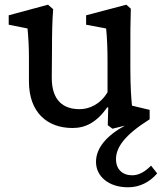

<svg xmlns="http://www.w3.org/2000/svg" viewBox="-20 -534 688 816"><path d="M524 262C575 262 617 239 648 203L622 170C597 195 571 211 542 211C500 211 473 185 473 143C473 93 508 41 616 -27V-67L541 -85C538 -113 534 -163 534 -245V-329C534 -395 534 -434 536 -497L517 -514L346 -469V-429L431 -413C435 -377 437 -326 437 -275V-142C406 -90 359 -70 318 -70C249 -70 200 -107 200 -203L201 -329C201 -390 202 -447 206 -495L184 -514L17 -469V-429L97 -413C101 -371 103 -331 103 -289V-188C103 -55 182 10 288 10C343 10 390 -13 436 -78L440 -77L438 -2L458 13L511 0C435 41 388 94 388 154C388 215 441 262 524 262Z"/></svg>

Font: TPK Tissa Web Medium
Style: Regular
Weight: 500
Designer: Jacques Le Bailly, Suppakit Chalermlarp | Katatrad Co.,Ltd.
Foundry: Jacques Le Bailly, Cadson Demak Co.,Ltd.
Version: Version 5.000;Glyphs 3.1.2 (3151)